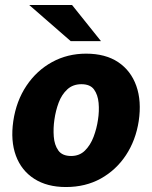

<svg xmlns="http://www.w3.org/2000/svg" viewBox="-20 -743 612 773"><path d="M245.5 10Q169.5 10 117.8 -23.2Q66 -56.5 44 -116.2Q22 -176 33.5 -255.5Q45.5 -336.5 86.5 -397.8Q127.5 -459 189.5 -493Q251.5 -527 326.5 -527Q404.5 -527 455.8 -492.8Q507 -458.5 528.8 -397.2Q550.5 -336 538.5 -255.5Q526.5 -178 487 -118.2Q447.5 -58.5 386 -24.2Q324.5 10 245.5 10ZM266.5 -115Q300 -115 322 -136.8Q344 -158.5 356.8 -192.2Q369.5 -226 374.5 -261Q380 -295.5 377 -328.5Q374 -361.5 358.5 -382.8Q343 -404 308 -404Q273.5 -404 251 -383.2Q228.5 -362.5 216.2 -329.8Q204 -297 199 -261Q194 -227 196.5 -193.2Q199 -159.5 214.8 -137.2Q230.5 -115 266.5 -115ZM264.5 -577.5 97.5 -723H270L386.5 -577.5Z"/></svg>

Font: Public Sans Thin ExtraBold
Style: Italic
Weight: 800
Italic angle: -8°
Version: Version 2.001